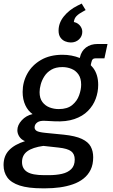

<svg xmlns="http://www.w3.org/2000/svg" viewBox="-54 -844 629 1067"><path d="M182.6 202.6Q103 202.6 55.4 187Q7.8 171.4 -13.2 142.3Q-34.2 113.3 -34.2 73.2Q-34.2 22.9 -3.9 -9Q26.4 -41 85 -59.6Q64.5 -67.9 53.5 -84.7Q42.5 -101.6 42.5 -120.1Q42.5 -148.9 66.7 -175.3Q90.8 -201.7 127 -210Q101.6 -227.5 86.7 -259.5Q71.8 -291.5 71.8 -333Q71.8 -387.7 97.9 -434.8Q124 -481.9 173.6 -510.7Q223.1 -539.6 293.5 -539.6Q344.7 -539.6 390.1 -521.5Q435.5 -503.4 463.6 -466.6Q491.7 -429.7 491.7 -372.1Q491.7 -332.5 477.8 -294.9Q463.9 -257.3 434.8 -227.8Q405.8 -198.2 359.6 -182.4Q313.5 -166.5 248.5 -169.9L199.7 -172.4Q168.5 -174.8 153.3 -163.8Q138.2 -152.8 138.2 -135.7Q138.2 -124.5 149.2 -116.9Q160.2 -109.4 199.7 -105.5L299.3 -95.7Q365.2 -88.9 400.9 -72Q436.5 -55.2 450.2 -29.5Q463.9 -3.9 463.9 29.8Q463.9 70.3 449.7 99.4Q435.5 128.4 410.2 148.4Q384.8 168.5 351.1 180.2Q317.4 191.9 278.6 197.3Q239.7 202.6 198.2 202.6ZM190.9 129.4H217.8Q257.8 129.4 290.3 122.1Q322.8 114.7 342 95.7Q361.3 76.7 361.3 42.5Q361.3 11.7 341.3 -3.4Q321.3 -18.6 271.5 -23.9L187 -33.2Q127.4 -24.9 97.9 -3.4Q68.4 18.1 68.4 56.6Q68.4 93.3 96.9 111.3Q125.5 129.4 190.9 129.4ZM272.5 -237.8Q320.3 -237.8 347.4 -260.3Q374.5 -282.7 385.7 -314.5Q397 -346.2 397 -373.5Q397 -408.7 382.1 -430.2Q367.2 -451.7 343.3 -461.4Q319.3 -471.2 292.5 -471.2Q255.9 -471.2 231.4 -456.8Q207 -442.4 192.9 -420.4Q178.7 -398.4 172.4 -374.8Q166 -351.1 166 -332Q166 -297.9 181.6 -277.1Q197.3 -256.3 221.4 -247.1Q245.6 -237.8 272.5 -237.8ZM377 -462.9 390.1 -524.9Q397.9 -560.1 423.6 -579.8Q449.2 -599.6 488.8 -599.6H543.5L526.4 -520H478Q467.3 -520 461.7 -514.9Q456.1 -509.8 453.1 -495.1L440.9 -437ZM399.9 -824.2 421.9 -788.1 408.7 -780.8Q383.8 -767.6 371.6 -755.1Q359.4 -742.7 356.9 -724.6L355 -709L345.7 -723.1Q372.6 -721.2 387.9 -704.6Q403.3 -688 403.3 -667.5Q403.3 -642.1 385 -625Q366.7 -607.9 339.4 -607.9Q323.7 -607.9 308.1 -614.3Q292.5 -620.6 282 -635.3Q271.5 -649.9 271.5 -673.8Q271.5 -716.8 301 -753.2Q330.6 -789.6 376.5 -812.5Z"/></svg>

Font: Schibsted Grotesk Medium
Style: Italic
Weight: 500
Italic angle: -12°
Designer: Bakken & Baeck AS, Henrik Kongsvoll
Foundry: Schibsted ASA
Version: Version 1.100;gftools[0.9.25]